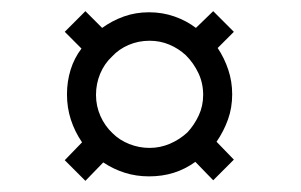

<svg xmlns="http://www.w3.org/2000/svg" viewBox="-20 -530 540 344"><path d="M152 -360Q152 -380 159.5 -398Q167 -416 181 -429Q193 -442 210.5 -449.5Q228 -457 248 -457Q267 -457 283.5 -450Q300 -443 313 -431Q327 -417 335.5 -399Q344 -381 344 -360Q344 -340 336 -323Q328 -306 316 -293Q302 -280 284.5 -272.5Q267 -265 248 -265Q229 -265 211.5 -272Q194 -279 182 -291Q168 -304 160 -322Q152 -340 152 -360ZM165 -239Q183 -227 203.5 -220.5Q224 -214 247 -214Q271 -214 291.5 -220.5Q312 -227 330 -240L362 -207L399 -244L368 -276Q381 -295 388.5 -316Q396 -337 396 -361Q396 -384 389 -405Q382 -426 370 -444L399 -473L362 -510L331 -480Q314 -493 292.5 -500.5Q271 -508 247 -508Q223 -508 202 -500.5Q181 -493 163 -480L133 -510L96 -473L126 -443Q113 -426 106.5 -405Q100 -384 100 -361Q100 -337 107 -315.5Q114 -294 127 -275L96 -243L133 -206Z"/></svg>

Font: Josefin Slab Thin Medium
Style: Regular
Weight: 500
Version: Version 2.000